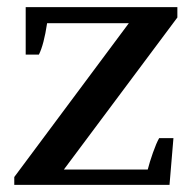

<svg xmlns="http://www.w3.org/2000/svg" viewBox="-20 -518 537 538"><path d="M20 -22 341 -453H112Q103 -393 89 -365H52V-498H477V-469L159 -43H394Q399 -63 408.5 -90Q418 -117 426 -131H466L455 0H20Z"/></svg>

Font: Trirong SemiBold
Style: Regular
Weight: 600
Designer: Katatrad Team
Foundry: CadsonDemak
Version: Version 1.001